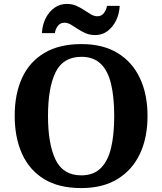

<svg xmlns="http://www.w3.org/2000/svg" viewBox="-20 -950 828 980"><path d="M395 10Q280 10 205 -36Q130 -82 92.5 -165Q55 -248 55 -359Q55 -470 92.5 -552Q130 -634 206 -679.5Q282 -725 396 -725Q505 -725 580 -679.5Q655 -634 694 -551.5Q733 -469 733 -358Q733 -247 694 -164.5Q655 -82 579.5 -36Q504 10 395 10ZM395 -55Q457 -55 494 -91.5Q531 -128 547 -195.5Q563 -263 563 -358Q563 -453 547 -521Q531 -589 494 -624.5Q457 -660 396 -660Q302 -660 263.5 -581Q225 -502 225 -358Q225 -215 263.5 -135Q302 -55 395 -55ZM466 -771Q439 -771 417 -780.5Q395 -790 376.5 -802.5Q358 -815 341.5 -824.5Q325 -834 309 -834Q287 -834 275 -817.5Q263 -801 260 -781H194Q196 -822 212.5 -855.5Q229 -889 257 -909.5Q285 -930 321 -930Q348 -930 369.5 -920.5Q391 -911 409.5 -898.5Q428 -886 444.5 -876.5Q461 -867 477 -867Q498 -867 510.5 -883.5Q523 -900 526 -920H591Q589 -879 572.5 -845.5Q556 -812 529 -791.5Q502 -771 466 -771Z"/></svg>

Font: Noto Rashi Hebrew
Style: Bold
Weight: 700
Version: Version 1.006